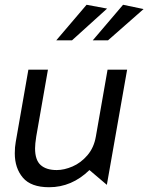

<svg xmlns="http://www.w3.org/2000/svg" viewBox="-20 -775 622 805"><path d="M42 -132Q42 -70 76 -30Q110 10 186 10Q281 10 355 -62L428 0L513 -483H431L382 -203Q374 -156 346.5 -124Q319 -92 284 -77Q249 -62 218 -62Q174 -62 150.5 -83Q127 -104 127 -153Q127 -171 132 -203L181 -483H99L46 -180Q42 -159 42 -132ZM429 -739 343 -755 216 -606H282ZM582 -737 496 -755 369 -606H433Z"/></svg>

Font: Geom Light
Style: Italic
Weight: 300
Italic angle: -10°
Version: Version 1.102